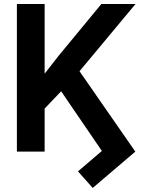

<svg xmlns="http://www.w3.org/2000/svg" viewBox="-20 -747 749 946"><path d="M199.9 -727.3V-383.9L267.8 -470.9L479.4 -727.3H647.7L371.8 -396L646.7 0L436.8 179L364.3 97.3L481.9 -3.2L281.2 -297.2L199.9 -212V0H63.2V-727.3Z"/></svg>

Font: Inter P Semi Bold
Style: Regular
Weight: 600
Designer: Rasmus Andersson
Foundry: rsms
Version: Version 3.018;git-588b23468